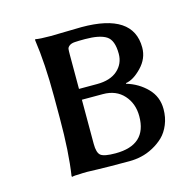

<svg xmlns="http://www.w3.org/2000/svg" viewBox="-73 -508 599 586"><g transform="rotate(-15 226.5 -214.5)"><path d="M134.8 0Q119.1 0 106.9 1Q94.7 1 90.3 2L85.9 2.9L85 0Q96.2 -72.8 96.2 -180.2V-249Q96.2 -352.5 85 -429.2L85.9 -432.1Q99.6 -429.2 134.8 -429.2Q153.3 -429.2 183.1 -430.2Q212.9 -431.2 231.9 -431.2Q395 -431.2 395 -323.2Q395 -288.6 368.9 -261.5Q342.8 -234.4 318.8 -231V-229Q356.4 -217.8 382.8 -190.9Q409.2 -164.1 409.2 -125Q409.2 -98.6 400.1 -76.7Q391.1 -54.7 376.5 -40.5Q361.8 -26.4 343 -16.4Q324.2 -6.3 305.4 -2.2Q286.6 2 268.1 2Q195.3 2 167.7 1Q140.1 0 134.8 0ZM175.8 -216.8V-77.1Q175.8 -49.3 186.3 -40.8Q196.8 -32.2 232.9 -32.2Q332 -32.2 332 -123Q332 -163.1 307.9 -189.9Q283.7 -216.8 242.2 -216.8ZM175.8 -251H232.9Q274.9 -251 297.9 -271.5Q320.8 -292 320.8 -323.2Q320.8 -366.2 299.8 -379.6Q278.8 -393.1 232.9 -393.1Q210.9 -393.1 200.2 -392.3Q189.5 -391.6 183.3 -387Q177.2 -382.3 176.5 -377.2Q175.8 -372.1 175.8 -358.9Z"/></g></svg>

Font: Linux Biolinum
Style: Regular
Weight: 400
Designer: Philipp H. Poll
Foundry: Philipp H. Poll
Version: Version 0.6.4